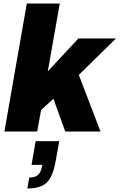

<svg xmlns="http://www.w3.org/2000/svg" viewBox="-20 -746 678 1089"><path d="M5 0 132 -726H319L251 -341L425 -528H638L427 -321L550 0H350L283 -186L213 -122L191 0ZM135 323 146 261Q180 261 196.5 245.5Q213 230 220 189H159L182 55H316L296 166Q286 225 267.5 259.5Q249 294 217 308.5Q185 323 135 323Z"/></svg>

Font: Archivo SemiCondensed Black
Style: Italic
Weight: 900
Width: 4
Italic angle: -10°
Designer: Hector Gatti
Foundry: Omnibus-Type
Version: Version 2.001